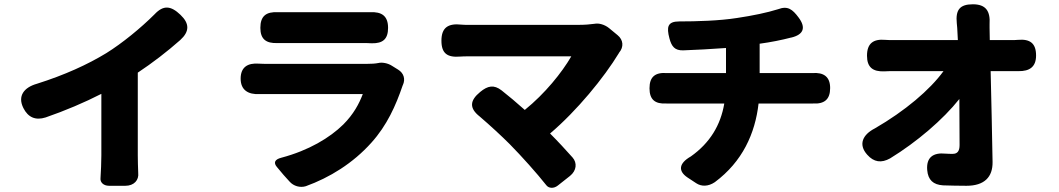

<svg xmlns="http://www.w3.org/2000/svg" viewBox="-20 -822 4940 896"><path d="M623 -290V-483C691 -528 760 -581 821 -635C865 -675 865 -712 822 -753C778 -795 743 -800 701 -755C637 -691 550 -620 476 -574C389 -521 282 -472 152 -431C92 -414 61 -374 89 -318C111 -274 146 -259 193 -274C283 -305 375 -344 453 -384V-97C453 -65 451 -22 449 10C447 28 462 45 489 45H539H565C606 45 629 18 625 -15C624 -42 623 -73 623 -97Z M1492 -621C1570 -621 1647 -621 1674 -621C1686 -621 1701 -621 1715 -620C1767 -619 1791 -640 1791 -692C1791 -747 1762 -768 1707 -765C1695 -765 1685 -765 1676 -765C1648 -765 1572 -765 1495 -765C1417 -765 1338 -765 1304 -765C1296 -765 1287 -765 1277 -765C1222 -768 1195 -747 1195 -692C1195 -639 1222 -619 1275 -621C1285 -621 1295 -621 1304 -621C1335 -621 1414 -621 1492 -621ZM1460 -524C1363 -524 1266 -524 1227 -524C1215 -524 1202 -524 1188 -525C1135 -529 1103 -508 1103 -455C1103 -402 1138 -380 1191 -383C1206 -383 1218 -383 1227 -383C1331 -383 1623 -383 1673 -383C1656 -338 1630 -289 1582 -241C1519 -179 1421 -120 1293 -86C1261 -78 1256 -62 1272 -43L1303 -6L1331 25C1350 47 1381 55 1407 47C1518 7 1627 -60 1713 -156C1786 -237 1827 -329 1859 -423C1859 -424 1859 -424 1860 -425C1873 -453 1864 -481 1838 -497L1809 -515C1789 -528 1762 -532 1746 -528C1731 -525 1713 -524 1693 -524C1655 -524 1558 -524 1460 -524Z M2406 -706C2299 -706 2196 -706 2161 -706C2153 -706 2144 -706 2134 -707C2072 -714 2040 -694 2040 -632C2040 -572 2068 -553 2128 -558C2140 -559 2151 -559 2161 -559C2246 -559 2561 -559 2646 -559C2602 -483 2523 -385 2429 -309C2391 -343 2354 -374 2321 -400C2285 -428 2256 -422 2221 -393C2172 -353 2169 -317 2219 -278C2268 -236 2321 -187 2359 -149C2415 -92 2485 -14 2530 43C2541 57 2564 59 2583 44L2621 14L2640 -1C2671 -26 2674 -62 2652 -87C2620 -123 2584 -162 2547 -199C2672 -305 2799 -460 2868 -574C2868 -575 2869 -575 2869 -576C2892 -603 2889 -636 2862 -658L2822 -691C2801 -708 2773 -715 2755 -711C2734 -708 2708 -706 2681 -706C2627 -706 2514 -706 2406 -706Z M3232 -339H3360C3343 -238 3293 -155 3204 -92C3146 -59 3145 -23 3188 6L3229 33C3253 49 3285 49 3316 28C3445 -68 3504 -199 3520 -339H3762C3766 -339 3770 -339 3774 -339C3827 -336 3854 -358 3854 -411C3854 -464 3824 -485 3771 -481C3766 -481 3762 -481 3759 -481H3525V-618C3577 -625 3627 -635 3673 -647C3673 -647 3674 -647 3674 -647C3730 -661 3742 -693 3707 -740C3678 -779 3656 -796 3611 -779C3560 -763 3493 -749 3419 -738C3337 -725 3230 -722 3150 -722C3095 -722 3090 -696 3104 -643C3114 -605 3129 -586 3168 -587C3226 -589 3299 -593 3368 -598V-481H3236H3104C3100 -481 3096 -481 3092 -481C3038 -485 3011 -464 3011 -410C3011 -357 3037 -336 3090 -339C3095 -339 3100 -339 3105 -339Z M4265 -490H4383C4319 -402 4203 -304 4063 -223C4006 -194 3984 -148 4027 -100C4058 -65 4093 -60 4134 -83C4258 -159 4381 -264 4457 -360L4458 -145C4458 -117 4448 -104 4426 -104C4416 -104 4405 -104 4393 -105C4334 -111 4302 -87 4307 -28C4311 18 4335 40 4381 43C4416 44 4451 45 4490 45C4574 45 4613 4 4612 -66C4610 -203 4606 -350 4603 -490H4712C4718 -490 4725 -490 4732 -490C4785 -489 4815 -510 4815 -563C4815 -620 4787 -641 4730 -636C4720 -635 4711 -635 4703 -635H4599L4598 -692C4598 -698 4598 -703 4598 -709C4602 -770 4581 -802 4520 -802C4458 -802 4439 -775 4445 -714C4446 -707 4446 -700 4447 -692L4450 -635H4297H4144C4134 -635 4123 -635 4111 -636C4055 -641 4026 -619 4026 -562C4026 -508 4053 -487 4107 -489C4122 -490 4135 -490 4148 -490Z"/></svg>

Font: GenSenRounded2 TW H
Style: Regular
Weight: 900
Version: Version 2.100;PS 2.1;hotconv 16.6.51;makeotf.lib2.5.65220 DE